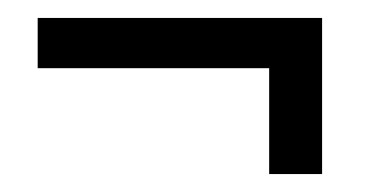

<svg xmlns="http://www.w3.org/2000/svg" viewBox="-20 -270 412 214"><path d="M22 -250H339V-76H280V-194H22Z"/></svg>

Font: Fundamental  Brigade Scvhlank
Style: Regular
Weight: 100
Designer: Peter Wiegel, original typeface by Arno Drescher 1935
Foundry: Peter Wiegel
Version: Version 0.000 2012 initial release